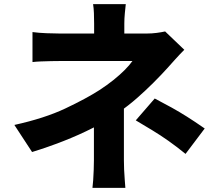

<svg xmlns="http://www.w3.org/2000/svg" viewBox="-20 -841 1040 922"><path d="M584 -821Q582 -803 579.5 -777.5Q577 -752 577 -728Q577 -712 577 -691.5Q577 -671 577 -650.5Q577 -630 577 -613H432Q432 -630 432 -649.5Q432 -669 432 -689.5Q432 -710 432 -728Q432 -753 431 -778Q430 -803 427 -821ZM865 -602Q844 -581 821.5 -556Q799 -531 782 -512Q753 -480 716.5 -443.5Q680 -407 638.5 -370.5Q597 -334 551 -302Q497 -263 428.5 -228Q360 -193 284.5 -163.5Q209 -134 134 -111L49 -241Q194 -273 293.5 -320Q393 -367 457 -408Q494 -432 524.5 -456.5Q555 -481 578.5 -504.5Q602 -528 616 -548Q602 -548 574 -548Q546 -548 510 -548Q474 -548 436.5 -548Q399 -548 364.5 -548Q330 -548 304.5 -548Q279 -548 269 -548Q251 -548 225.5 -547.5Q200 -547 176 -546Q152 -545 136 -543V-687Q166 -683 203 -681.5Q240 -680 266 -680Q277 -680 308 -680Q339 -680 381 -680Q423 -680 469.5 -680Q516 -680 560 -680Q604 -680 637 -680Q670 -680 685 -680Q709 -680 732 -683Q755 -686 773 -690ZM575 -387Q575 -360 575 -320Q575 -280 575 -234Q575 -188 575 -145Q575 -102 575 -71Q575 -51 576 -26Q577 -1 579 22Q581 45 582 61H424Q426 47 427.5 24Q429 1 430 -25Q431 -51 431 -71Q431 -100 431 -135.5Q431 -171 431 -207Q431 -243 431 -274.5Q431 -306 431 -328ZM871 -102Q828 -137 789 -164.5Q750 -192 712 -215Q674 -238 632 -263L723 -368Q769 -344 805 -324Q841 -304 877.5 -281Q914 -258 963 -224Z"/></svg>

Font: Noto Sans KR ExtraBold
Style: Regular
Weight: 800
Designer: Ryoko NISHIZUKA  (kana, bopomofo & ideographs); Paul D. Hunt (Latin, Greek & Cyrillic); Sandoll Communications , Soo-you
Foundry: Adobe
Version: Version 2.004-H2;hotconv 1.0.118;makeotfexe 2.5.65603